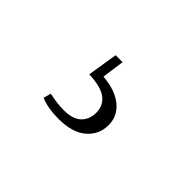

<svg xmlns="http://www.w3.org/2000/svg" viewBox="-48 -147 526 526"><g transform="rotate(45 215.0 116.0)"><path d="M160 87 174 -1H201L192 64Q241 68 268.5 90.5Q296 113 296 148Q296 185 268 209Q240 233 187 233Q145 233 117 221L123 199Q153 206 180 206Q215 206 231.5 190Q248 174 248 148Q248 121 228 105Q208 89 160 87Z"/></g></svg>

Font: Minh Nguyen ExtraLight
Style: Regular
Weight: 250
Designer: Ryoko NISHIZUKA 西塚涼子 (kana & ideographs); Frank Grießhammer (Latin, Greek & Cyrillic); Wenlong ZHANG 张文龙 (bopomofo); San
Foundry: Adobe
Version: Version 1.100;July 7, 2023;FontCreator 14.0.0.2814 64-bit